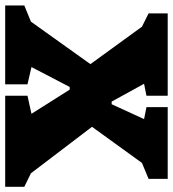

<svg xmlns="http://www.w3.org/2000/svg" viewBox="16 -668 652 723"><g transform="rotate(90 341.5 -306.0)"><path d="M0 -72 61 -97 221 -321 80 -515 30 -540V-612H340V-532L295 -523L362 -401H372L428 -523L383 -532V-612H653V-540L593 -515L457 -327L632 -97L683 -72V0H340V-84L408 -99L317 -243H307L232 -99L297 -84V0H0Z"/></g></svg>

Font: Grenze Black
Style: Regular
Weight: 900
Designer: Renata Polastri
Foundry: Omnibus-Type
Version: Version 1.002; ttfautohint (v1.8)